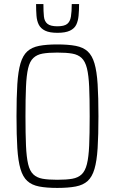

<svg xmlns="http://www.w3.org/2000/svg" viewBox="-20 -914 565 942"><path d="M261 8Q208 8 172 1Q136 -6 114 -26Q92 -46 80.5 -85Q69 -124 65 -187Q61 -250 61 -344Q61 -438 65 -501Q69 -564 80.5 -603Q92 -642 114 -662Q136 -682 172 -689Q208 -696 261 -696Q315 -696 351.5 -689Q388 -682 410 -662Q432 -642 443.5 -603Q455 -564 459 -501Q463 -438 463 -344Q463 -250 459 -187Q455 -124 443.5 -85Q432 -46 410 -26Q388 -6 351.5 1Q315 8 261 8ZM261 -32Q306 -32 334.5 -37Q363 -42 380.5 -58.5Q398 -75 406.5 -109Q415 -143 417.5 -200Q420 -257 420 -344Q420 -431 417.5 -488Q415 -545 406.5 -579Q398 -613 380.5 -629.5Q363 -646 334.5 -651Q306 -656 261 -656Q217 -656 189 -651Q161 -646 143.5 -629.5Q126 -613 118 -579Q110 -545 107.5 -488Q105 -431 105 -344Q105 -257 107.5 -200Q110 -143 118 -109Q126 -75 143.5 -58.5Q161 -42 189 -37Q217 -32 261 -32ZM262 -753Q223 -753 201.5 -763.5Q180 -774 170.5 -792.5Q161 -811 159 -837Q157 -863 157 -894H193Q193 -857 195.5 -833Q198 -809 213 -797Q228 -785 261 -785Q295 -785 309.5 -796.5Q324 -808 328 -832.5Q332 -857 332 -894H368Q368 -863 365.5 -837Q363 -811 354 -792.5Q345 -774 323 -763.5Q301 -753 262 -753Z"/></svg>

Font: Saira Condensed ExtraLight
Style: Regular
Weight: 250
Width: 3
Designer: Hector Gatti with collaboration of the Omnibus-Type team
Foundry: Omnibus-Type
Version: Version 1.101